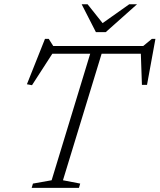

<svg xmlns="http://www.w3.org/2000/svg" viewBox="-20 -904 768 924"><path d="M683.5 -645.5H197.5L238 -655L134 -494L109.5 -498.5L196.5 -717H214.5L241 -675L212.5 -682.5H693L660 -675L711 -717H728L687.5 -495.5H663L657.5 -654.5ZM420.5 -666.5H475.5L283 -36.5L366 -20.5L360 0H132.5L138.5 -20.5L228.5 -36.5ZM639.5 -883.5 489 -749.5H441.5L373 -883.5H401.5L479.5 -785.5H463.5L602 -883.5Z"/></svg>

Font: Newsreader Light
Style: Italic
Weight: 300
Italic angle: -17°
Designer: Hugues Gentile
Foundry: Production Type
Version: Version 1.003